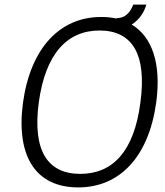

<svg xmlns="http://www.w3.org/2000/svg" viewBox="-20 -807 719 837"><path d="M554 -700C588 -721 609 -755 618 -787H561C550 -759 531 -728 488 -728V-726C467 -731 445 -733 421 -733C242 -733 113 -599 80 -358C49 -121 139 10 321 10C501 10 628 -122 661 -360C684 -530 643 -647 554 -700ZM592 -360C565 -148 472 -49 330 -49C188 -49 121 -149 149 -360C178 -572 272 -674 414 -674C555 -674 621 -573 592 -360Z"/></svg>

Font: United Sans ExtraLight
Style: Italic
Weight: 200
Italic angle: -8°
Designer: Pablo Impallari, Rodrigo Fuenzalida (Modified by Dan O. Williams)
Version: Version 1.000;PS 001.000;hotconv 1.0.88;makeotf.lib2.5.64775